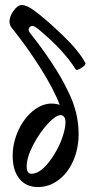

<svg xmlns="http://www.w3.org/2000/svg" viewBox="-20 -738 362 769"><path d="M131.8 11.2Q84.5 11.2 57.6 -22Q30.8 -55.2 30.8 -113.8Q30.8 -165.5 52.7 -214.1Q74.7 -262.7 111.1 -293Q147.5 -323.2 187 -323.2Q203.1 -323.2 219.2 -317.9Q194.8 -382.3 140.9 -467.3Q86.9 -552.2 25.9 -627.9Q15.6 -641.6 18.8 -660.2Q22 -678.7 35.2 -695.8Q50.3 -717.3 67.4 -717.8Q84.5 -718.3 113.8 -698.2Q163.1 -662.1 229.7 -598.1Q296.4 -534.2 321.8 -485.8Q325.2 -478.5 306.4 -466.3Q287.6 -454.1 283.2 -460Q234.9 -537.6 133.8 -621.1Q121.1 -631.3 114.3 -633.5Q107.4 -635.7 99.1 -629.9Q93.3 -622.6 95.2 -615.5Q97.2 -608.4 106.9 -597.2Q145.5 -549.3 184.1 -491.2Q207.5 -456.1 223.9 -427.5Q240.2 -398.9 258.3 -360.6Q276.4 -322.3 285.6 -282.2Q294.9 -242.2 294.9 -202.1Q294.9 -143.6 273.7 -94.7Q252.4 -45.9 214.8 -17.3Q177.2 11.2 131.8 11.2ZM106 -42Q144.5 -42 187.5 -104.5Q225.1 -159.7 238.3 -217.3Q250 -270.5 227.1 -276.4Q225.1 -276.9 222.2 -276.9Q203.6 -276.9 171.4 -242.2Q139.2 -207.5 113 -157.7Q86.9 -107.9 86.9 -71.8Q86.9 -42 106 -42Z"/></svg>

Font: Junicode SmCond Medium
Style: Italic
Weight: 500
Width: 4
Italic angle: -11°
Designer: Peter S. Baker
Version: Version 2.206